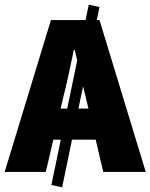

<svg xmlns="http://www.w3.org/2000/svg" viewBox="-30 -736 644 822"><path d="M236 66 190 56 350 -716 396 -706ZM-10 0 188 -650H396L594 0H412L338 -316Q326 -363 314 -418Q302 -473 290 -522H286Q276 -473 264 -418Q252 -363 240 -316L166 0ZM132 -138V-271H450V-138Z"/></svg>

Font: Source Sans 3 ExtraLight Black
Style: Regular
Weight: 900
Version: Version 3.052;hotconv 1.1.0;makeotfexe 2.6.0